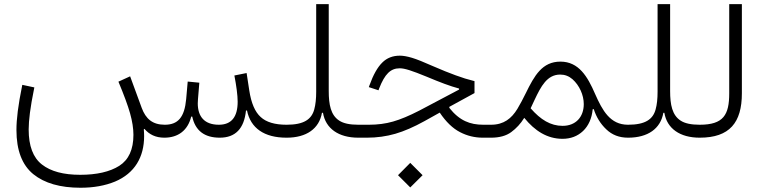

<svg xmlns="http://www.w3.org/2000/svg" viewBox="-20 -654 3628 912"><path d="M1153.3 -128.9C1170.4 -45.4 1234.9 0 1340.8 0H1341.8V-61.5H1340.8C1285.6 -61.5 1244.6 -73.7 1218.3 -98.1C1191.4 -122.1 1173.3 -164.1 1164.1 -224.1L1151.4 -307.1L1093.3 -295.4C1102.5 -248 1108.9 -201.7 1108.9 -170.9C1108.9 -98.1 1079.1 -61.5 1019.5 -61.5C951.2 -61.5 919.4 -100.1 919.4 -163.1C919.4 -169.4 919.9 -176.3 920.4 -183.1L926.8 -261.2L871.6 -266.6L864.3 -183.1C856.4 -97.2 825.7 -61.5 762.7 -61.5C704.1 -61.5 672.4 -89.8 653.3 -141.1L598.1 -291.5L542.5 -266.1C568.4 -204.1 586.9 -154.3 597.7 -116.2C608.4 -78.1 613.8 -43.9 613.8 -13.7C613.8 56.2 591.3 105 546.4 133.8C501.5 162.1 439.5 176.3 360.8 176.3C281.7 176.3 221.2 160.2 179.2 127.4C137.2 94.7 116.2 39.6 116.2 -39.1C116.2 -60.5 118.2 -86.9 122.1 -117.7C126 -148.4 132.8 -188.5 143.1 -238.8L85.9 -251C65.9 -152.8 58.1 -87.9 58.1 -36.6C58.1 60.1 85 129.9 138.2 173.3C191.4 216.3 266.1 237.8 362.3 237.8C424.3 237.8 479 228 526.4 208.5C620.1 168.9 664.6 91.8 664.6 -7.3C664.6 -17.6 664.1 -28.3 663.1 -39.6L666 -42C689 -15.1 719.2 0 760.7 0C825.7 0 872.1 -34.2 888.2 -100.1H893.1C907.7 -33.2 951.2 0 1023.9 0C1098.1 0 1139.6 -43 1148.4 -128.9Z M1514.2 -118.2C1526.4 -43.5 1588.4 0 1681.6 0H1682.1V-61.5H1681.6C1641.1 -61.5 1611.3 -67.9 1591.3 -81.1C1551.3 -106.9 1541.5 -156.7 1541.5 -221.7V-634.3H1481.9V-217.8C1481.9 -185.1 1479 -157.2 1472.7 -134.3C1460 -87.4 1423.8 -61.5 1341.8 -61.5C1333.5 -61.5 1329.1 -51.3 1329.1 -30.8C1329.1 -10.3 1333.5 0 1341.8 0C1435.5 0 1496.1 -42.5 1509.3 -118.2Z M1928.7 236.3 1987.3 178.2 1928.7 119.6 1870.6 178.2ZM1879.4 -389.6C1845.7 -389.6 1817.9 -378.9 1795.9 -356.9C1773.4 -335 1752.9 -298.8 1734.9 -248.5L1731.9 -240.2L1777.8 -225.1L1780.8 -233.4C1808.1 -303.2 1835.4 -329.6 1878.9 -329.6C1902.3 -329.6 1936.5 -318.4 2006.8 -289.6C2070.8 -262.7 2117.2 -245.1 2160.6 -233.4V-228.5L1971.2 -128.4C1923.8 -104 1882.8 -86.9 1847.2 -76.7C1811.5 -66.4 1773.4 -61.5 1732.9 -61.5H1682.1C1673.8 -61.5 1669.4 -51.3 1669.4 -30.8C1669.4 -10.3 1673.8 0 1682.1 0H1723.1C1770.5 0 1815.4 -6.3 1857.9 -18.6C1899.9 -30.8 1945.8 -50.8 1996.1 -78.6L2068.8 -119.1C2098.6 -74.7 2130.9 -43.9 2165 -26.4C2198.7 -8.8 2234.9 0 2273.4 0H2312.5V-61.5H2275.4C2212.9 -61.5 2162.6 -80.6 2114.3 -141.6V-146.5L2233.9 -211.9V-268.6C2204.1 -275.9 2173.8 -285.2 2144 -296.4C2114.3 -307.1 2078.1 -321.8 2036.6 -339.8C1992.7 -359.4 1959.5 -372.6 1937 -379.4C1914.1 -386.2 1895 -389.6 1879.4 -389.6Z M2312.5 -61.5C2304.2 -61.5 2299.8 -51.3 2299.8 -30.8C2299.8 -10.3 2304.2 0 2312.5 0C2352.1 0 2384.3 -8.8 2408.2 -26.4C2432.1 -43.9 2453.1 -66.4 2470.2 -94.2C2520.5 -32.2 2579.6 5.4 2651.9 5.4C2690.4 5.4 2723.1 -6.8 2749.5 -31.7C2775.4 -56.6 2791 -90.8 2795.4 -135.3L2800.3 -135.7C2812.5 -97.7 2832.5 -65.4 2859.9 -39.6C2887.2 -13.2 2921.4 0 2962.9 0H2963.4V-61.5H2962.9C2878.4 -61.5 2841.8 -128.4 2806.6 -208C2771 -290.5 2729 -361.3 2642.1 -361.3C2555.7 -361.3 2518.6 -295.4 2477.5 -211.4C2464.4 -184.6 2451.2 -159.7 2437.5 -136.7C2409.7 -91.3 2373 -61.5 2312.5 -61.5ZM2519.5 -180.2C2549.8 -244.1 2578.6 -299.8 2641.1 -299.8C2663.1 -299.8 2682.1 -292.5 2699.2 -277.8C2732.4 -248.5 2752.9 -202.1 2752.9 -159.7C2752.9 -97.7 2714.4 -56.2 2652.3 -56.2C2595.2 -56.2 2547.9 -85.4 2500.5 -139.6Z M3135.7 -118.2C3147.9 -43.5 3210 0 3303.2 0H3303.7V-61.5H3303.2C3262.7 -61.5 3232.9 -67.9 3212.9 -81.1C3172.9 -106.9 3163.1 -156.7 3163.1 -221.7V-634.3H3103.5V-217.8C3103.5 -185.1 3100.6 -157.2 3094.2 -134.3C3081.5 -87.4 3045.4 -61.5 2963.4 -61.5C2955.1 -61.5 2950.7 -51.3 2950.7 -30.8C2950.7 -10.3 2955.1 0 2963.4 0C3057.1 0 3117.7 -42.5 3130.9 -118.2Z M3303.7 -61.5C3295.4 -61.5 3291 -51.3 3291 -30.8C3291 -10.3 3295.4 0 3303.7 0C3445.8 0 3503.9 -71.8 3503.9 -210.9V-634.3H3443.8V-210.9C3443.8 -108.9 3417 -61.5 3303.7 -61.5Z"/></svg>

Font: Estedad Light
Style: Regular
Weight: 300
Designer: Amin Abedi
Version: Version 7.3